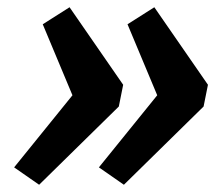

<svg xmlns="http://www.w3.org/2000/svg" viewBox="-20 -635 594 530"><path d="M172 -615 320 -401 308 -341 88 -125 19 -173 180 -372 98 -568ZM406 -615 554 -401 542 -341 322 -125 253 -173 414 -372 332 -568Z"/></svg>

Font: REM Medium
Style: Italic
Weight: 500
Italic angle: -11°
Designer: Octavio Pardo
Foundry: Ashler Design
Version: Version 1.005;gftools[0.9.28]